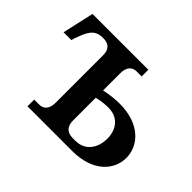

<svg xmlns="http://www.w3.org/2000/svg" viewBox="-112 -690 873 873"><g transform="rotate(45 324.5 -253.0)"><path d="M49 -506 15 -354H65L70 -370C90 -426 104 -463 160 -463C199 -463 216 -444 216 -407V-101C216 -64 199 -43 169 -43H137V0H425C556 0 621 -73 621 -152C621 -230 556 -305 425 -305C404 -305 371 -303 329 -294V-405C329 -442 346 -463 376 -463H408V-506ZM329 -101V-247C362 -255 387 -256 402 -256C467 -256 498 -208 498 -153C498 -94 466 -43 402 -43H385C348 -43 329 -63 329 -101Z"/></g></svg>

Font: LT Superior Serif Semibold
Style: Regular
Weight: 600
Designer: Daniel Lyons
Foundry: LyonsType
Version: Version 2.120;FEAKit 1.0